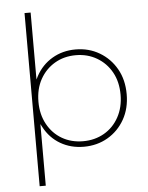

<svg xmlns="http://www.w3.org/2000/svg" viewBox="-61 -791 795 1034"><g transform="rotate(-5 336.5 -274.0)"><path d="M367 3Q297 3 241 -29.5Q185 -62 153 -122Q148 -130 144 -139V194H111V-742H144V-380Q148 -389 153 -398Q185 -457 241 -490Q297 -523 367 -523Q439 -523 496.5 -489Q554 -455 587.5 -396Q621 -337 621 -259Q621 -182 587.5 -123Q554 -64 496.5 -30.5Q439 3 367 3ZM366 -27Q429 -27 479.5 -56Q530 -85 559 -138Q588 -191 588 -259Q588 -329 559 -381Q530 -433 479.5 -462.5Q429 -492 366 -492Q302 -492 252 -462.5Q202 -433 173 -381Q144 -329 144 -259Q144 -191 173 -138Q202 -85 252 -56Q302 -27 366 -27Z"/></g></svg>

Font: Montserrat Thin ExtraLight
Style: Regular
Weight: 250
Version: Version 9.000